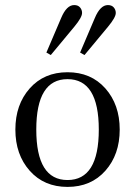

<svg xmlns="http://www.w3.org/2000/svg" viewBox="-20 -734 536 762"><path d="M164.1 -525.4 222.7 -662.6Q244.1 -713.9 274.4 -713.9Q289.6 -713.9 297.6 -704.6Q305.7 -695.3 305.7 -682.6Q305.7 -665 274.9 -627.9L181.6 -515.6ZM297.9 -525.4 356.4 -662.6Q377.9 -713.9 408.2 -713.9Q423.3 -713.9 431.4 -704.6Q439.5 -695.3 439.5 -682.6Q439.5 -665 408.7 -627.9L315.4 -515.6ZM97.9 -56.4Q41 -120.6 41 -219.7Q41 -318.8 97.9 -383.1Q154.8 -447.3 248 -447.3Q341.3 -447.3 398.2 -383.1Q455.1 -318.8 455.1 -219.7Q455.1 -120.6 398.2 -56.4Q341.3 7.8 248 7.8Q154.8 7.8 97.9 -56.4ZM248 -419.9Q124 -419.9 124 -219.7Q124 -19.5 248 -19.5Q372.1 -19.5 372.1 -219.7Q372.1 -419.9 248 -419.9Z"/></svg>

Font: Theano Modern
Style: Regular
Weight: 400
Designer: Alexey Kryukov
Version: Version 2.00